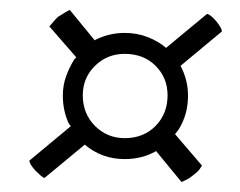

<svg xmlns="http://www.w3.org/2000/svg" viewBox="-20 -653 482 385"><path d="M69 -296Q65 -298 61 -301.5Q57 -305 51 -311Q39 -324 39 -331L122 -400L118 -405Q106 -431 106 -461Q106 -482 112.5 -500Q119 -518 129 -534L133 -538L79 -600Q81 -602 85 -607Q89 -612 96 -619Q104 -624 110.5 -628Q117 -632 120 -633L170 -572L171 -573Q199 -587 230 -587Q255 -587 276.5 -578.5Q298 -570 313 -557L395 -625Q401 -625 414 -610Q425 -596 425 -590L342 -521Q357 -493 357 -461Q357 -423 338 -393L331 -384L385 -321Q384 -319 380.5 -314Q377 -309 369 -303Q361 -296 354.5 -293Q348 -290 344 -288L293 -350Q265 -334 230 -334Q184 -334 150 -363ZM230 -376Q268 -376 292 -400.5Q316 -425 316 -462Q316 -497 292 -521Q268 -545 230 -545Q195 -545 170.5 -521Q146 -497 146 -462Q146 -425 170.5 -400.5Q195 -376 230 -376Z"/></svg>

Font: Fleur De Leah
Style: Regular
Weight: 400
Designer: Robert E. Leuschke
Foundry: Robert E. Leuschke
Version: Version 1.010; ttfautohint (v1.8.3)